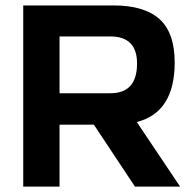

<svg xmlns="http://www.w3.org/2000/svg" viewBox="-20 -690 718 710"><path d="M399.9 -669.9Q513.7 -669.9 569.8 -619.4Q626 -568.8 626 -459Q626 -274.4 485.8 -238.8L646 0H479L327.1 -229H200.2V0H65.9V-669.9ZM200.2 -345.2H388.2Q486.8 -345.2 486.8 -455.1Q486.8 -555.2 388.2 -555.2H200.2Z"/></svg>

Font: LT Wave Text Bold
Style: Regular
Weight: 700
Designer: Daniel Lyons
Version: Version 2.5 (Glyphs App)